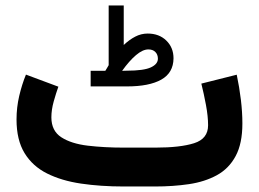

<svg xmlns="http://www.w3.org/2000/svg" viewBox="-20 -677 939 697"><path d="M362.3 -419.9Q365.2 -425.3 368.7 -430.4Q372.1 -435.5 374.5 -440.4V-657.2H429.2V-513.7Q449.2 -532.7 470.7 -543.9Q492.2 -555.2 516.1 -555.2Q557.6 -555.2 583.7 -529.8Q609.9 -504.4 609.9 -465.3Q609.4 -412.6 565.4 -387.9Q521.5 -363.3 440.9 -363.3H309.1V-419.9ZM440.4 -420.4Q502 -420.4 527.6 -432.4Q553.2 -444.3 553.2 -463.9Q553.2 -479 543.9 -488.3Q534.7 -497.6 518.6 -497.6Q498 -497.6 473.6 -476.8Q449.2 -456.1 423.3 -419.9ZM542.5 0H429.7Q345.2 0 274.2 -10.5Q203.1 -21 150.6 -47.4Q98.1 -73.7 69.1 -121.3Q40 -168.9 40 -243.2Q40 -287.1 49.8 -328.9Q59.6 -370.6 74.2 -406.2L191.9 -362.3Q183.6 -339.4 175 -308.8Q166.5 -278.3 166.5 -251Q166.5 -202.1 202.6 -178.7Q238.8 -155.3 298.6 -148.2Q358.4 -141.1 429.7 -141.1H543.9Q634.3 -141.1 684.8 -157.2Q735.4 -173.3 735.4 -222.2Q735.4 -254.4 727.8 -295.4Q720.2 -336.4 710.9 -373.5L839.4 -405.8Q849.1 -359.9 854.5 -314.7Q859.9 -269.5 859.9 -229Q859.9 -155.8 835.4 -110.4Q811 -64.9 767.3 -41Q723.6 -17.1 666 -8.5Q608.4 0 542.5 0Z"/></svg>

Font: Vazirmatn UI FD ExtraBold
Style: Regular
Weight: 800
Designer: Saber Rastikerdar
Foundry: Saber Rastikerdar
Version: Version 33.003